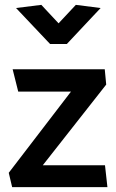

<svg xmlns="http://www.w3.org/2000/svg" viewBox="-20 -770 478 790"><path d="M411 -485H32L55 -393H272L16 -59L30 0H422L412 -90H156L417 -422ZM221 -674 150 -750 46 -737 186 -589H255L394 -737L292 -750Z"/></svg>

Font: Catamaran SemiBold
Style: Regular
Weight: 600
Designer: Pria Ravichandran
Version: Version 2.000